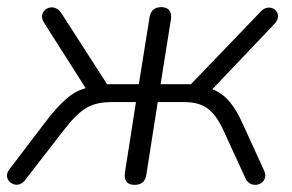

<svg xmlns="http://www.w3.org/2000/svg" viewBox="-32 -512 818 538"><path d="M345 6C364 6 375 -3 378 -22L410 -226H481C535 -226 564 -210 593 -149L656 -12C671 22 725 4 708 -34L650 -161C626 -215 602 -247 563 -262L738 -446C765 -476 725 -508 699 -480L503 -276H418L447 -458C450 -479 441 -492 420 -492C402 -492 390 -483 387 -463L357 -276H268L140 -475C118 -510 70 -483 91 -449L208 -265C172 -255 142 -232 89 -162L-6 -37C-29 -8 15 24 38 -7L148 -149C195 -209 223 -226 284 -226H349L318 -28C315 -6 324 6 345 6Z"/></svg>

Font: SN Pro Light
Style: Italic
Weight: 300
Italic angle: -8.99998°
Designer: Tobias Whetton
Foundry: Supernotes
Version: Version 1.001;Glyphs 3.2 (3249)